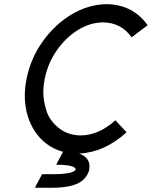

<svg xmlns="http://www.w3.org/2000/svg" viewBox="-20 -727 729 922"><path d="M282.7 2Q237.3 -10.3 200.7 -38.6Q139.6 -86.4 113.8 -168Q99.1 -214.4 99.1 -266.6Q99.1 -305.7 107.4 -348.1Q127 -446.8 185.3 -528.3Q243.7 -609.9 323.7 -657.7Q403.8 -705.6 491.7 -707H492.7Q617.7 -705.1 689 -606L612.3 -547.9Q561.5 -618.7 474.6 -619.6Q411.6 -618.7 353.5 -582.5Q295.4 -546.4 252.4 -484.6Q209.5 -422.9 194.8 -348.1Q188 -314.5 188 -283.7Q188 -245.6 202.1 -197.8Q216.3 -149.9 260.3 -113.8Q304.2 -77.6 366.7 -76.7Q455.1 -77.6 534.2 -149.4L587.9 -91.8Q481.4 4.9 359.9 10.3Q361.8 11.2 363.3 11.7Q387.2 21.5 397.5 35.2Q407.7 48.8 409.2 62.5Q409.7 68.4 409.7 73.7Q409.7 81.1 408.7 86.9Q402.8 116.2 377.4 138.7Q335 174.8 227.5 174.8L147.5 174.3L182.1 109.4H240.2Q313.5 109.4 336.9 94.2Q342.3 90.8 343.3 86.9V85.9Q343.3 82 339.8 79.1Q322.8 64 249.5 64Z"/></svg>

Font: Qaz
Style: Italic
Weight: 400
Italic angle: -11.25°
Designer: GGBotNet
Foundry: f0n7
Version: 0.70